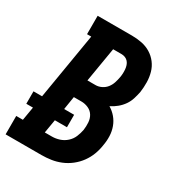

<svg xmlns="http://www.w3.org/2000/svg" viewBox="-192 -842 868 949"><g transform="rotate(30 242.5 -367.5)"><path d="M-15 0V-105H23L36 -182H-2V-253H47L110 -630H86V-735H282Q311 -735 338.5 -729.5Q366 -724 389 -710Q412 -696 428.5 -674.5Q445 -653 452.5 -626.5Q460 -600 460.5 -571.5Q461 -543 457 -514Q453 -494 446.5 -473Q440 -452 427.5 -434Q415 -416 397.5 -401.5Q380 -387 360 -377Q382 -364 398.5 -344.5Q415 -325 424 -300.5Q433 -276 434 -249Q435 -222 430 -195Q426 -167 416 -140.5Q406 -114 389 -90.5Q372 -67 348.5 -48.5Q325 -30 298 -19Q271 -8 243.5 -4Q216 0 189 0ZM202 -433H248Q265 -433 281.5 -441Q298 -449 309 -463Q320 -477 325.5 -494Q331 -511 334 -528Q336 -539 336.5 -550.5Q337 -562 336 -573.5Q335 -585 331.5 -595.5Q328 -606 321 -614Q314 -622 304 -626Q294 -630 282 -630H235ZM189 -105Q210 -105 231.5 -112Q253 -119 270 -134.5Q287 -150 295.5 -170.5Q304 -191 308 -212Q311 -234 309.5 -255.5Q308 -277 297.5 -294Q287 -311 268 -319.5Q249 -328 228 -328H185L173 -253H230V-182H161L148 -105Z"/></g></svg>

Font: Iosevka Slab Extrabold
Style: Italic
Weight: 800
Italic angle: -9°
Monospace: yes
Designer: Belleve Invis
Foundry: Belleve Invis
Version: Version 11.1.0; ttfautohint (v1.8.3)